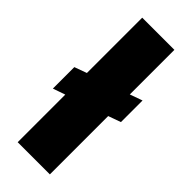

<svg xmlns="http://www.w3.org/2000/svg" viewBox="-244 -777 810 810"><g transform="rotate(45 161.5 -371.5)"><path d="M65 0V-284L10 -265V-393L65 -413V-743H257V-477L313 -497V-368L257 -348V0Z"/></g></svg>

Font: Saira ExtraBold
Style: Regular
Weight: 800
Designer: Hector Gatti with collaboration of the Omnibus-Type team
Foundry: Omnibus-Type
Version: Version 1.100; ttfautohint (v1.8.3)